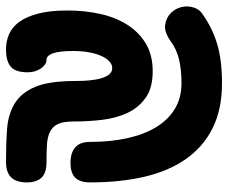

<svg xmlns="http://www.w3.org/2000/svg" viewBox="-80 -670 760 640"><g transform="rotate(90 300.0 -350.0)"><path d="M523 -205Q490 -205 471.5 -220.5Q453 -236 453 -270Q453 -339 440.5 -395Q428 -451 403.5 -491Q379 -531 342.5 -553Q306 -575 257 -575Q213 -575 179 -567Q145 -559 119 -540Q87 -517 63 -520.5Q39 -524 24 -539Q12 -551 6.5 -565.5Q1 -580 1.5 -594.5Q2 -609 7.5 -622Q13 -635 24 -643Q73 -678 127 -694Q181 -710 257 -710Q344 -710 406.5 -679Q469 -648 509.5 -590.5Q550 -533 569 -452Q588 -371 588 -270Q588 -237 572.5 -221Q557 -205 523 -205ZM520 10Q460 10 410.5 6.5Q361 3 325 -19Q289 -41 269.5 -87.5Q250 -134 250 -221Q250 -246 248 -268Q246 -290 241 -307Q236 -324 228 -334Q220 -344 207 -344Q194 -344 183.5 -333.5Q173 -323 165.5 -305.5Q158 -288 154 -264.5Q150 -241 150 -215Q150 -191 152 -173.5Q154 -156 158 -145.5Q162 -135 167.5 -130Q173 -125 179 -125Q195 -125 208 -106.5Q221 -88 221 -62Q221 -22 202.5 -6Q184 10 144 10Q118 10 94.5 0Q71 -10 53.5 -33.5Q36 -57 25.5 -96.5Q15 -136 15 -194Q15 -253 26.5 -304.5Q38 -356 63 -395Q88 -434 126 -456.5Q164 -479 218 -479Q273 -479 306 -455.5Q339 -432 356.5 -394.5Q374 -357 379.5 -310Q385 -263 385 -215Q385 -181 393.5 -163Q402 -145 419.5 -136.5Q437 -128 462.5 -126.5Q488 -125 521 -125Q556 -125 572 -108.5Q588 -92 588 -59Q588 -24 571 -7Q554 10 520 10Z"/></g></svg>

Font: Maple Mono ExtraBold
Style: Regular
Weight: 800
Monospace: yes
Designer: subframe7536
Version: Version 7.000